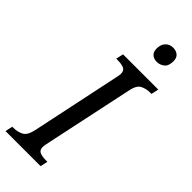

<svg xmlns="http://www.w3.org/2000/svg" viewBox="-313 -961 998 998"><g transform="rotate(45 186.5 -461.5)"><path d="M-18 0 -9 -41H1Q30 -41 54 -53.5Q78 -66 88 -114L191 -603Q196 -625 196 -634Q196 -659 178.5 -666Q161 -673 135 -673H123L132 -714H391L382 -673H371Q342 -673 318.5 -660.5Q295 -648 286 -600L183 -115Q181 -106 179 -95.5Q177 -85 177 -80Q177 -55 194 -48Q211 -41 238 -41H249L240 0ZM284 -810Q262 -810 248 -822Q234 -834 234 -859Q234 -889 250.5 -906Q267 -923 292 -923Q314 -923 328.5 -911Q343 -899 343 -874Q343 -838 324 -824Q305 -810 284 -810Z"/></g></svg>

Font: Noto Serif Condensed
Style: Italic
Weight: 400
Width: 3
Italic angle: -12°
Designer: Monotype Design Team
Foundry: Monotype Imaging Inc.
Version: Version 2.014; ttfautohint (v1.8.4.7-5d5b)